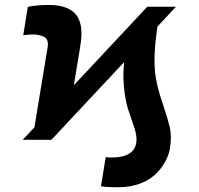

<svg xmlns="http://www.w3.org/2000/svg" viewBox="-20 -573 816 787"><path d="M73.2 0 121.1 -51.1 175.1 -378.6Q180.4 -411.6 161.2 -421.5Q141.3 -431.8 116.1 -431.8Q106.2 -431.8 95.9 -430.9Q85.6 -430 75.3 -428.6L94.1 -545.1Q115.4 -549.4 136.9 -551Q158.4 -552.6 179.7 -552.6Q213.8 -552.6 237.6 -545.8Q261.4 -539.1 276.8 -527.2Q292.3 -515.3 300.6 -498.9Q308.9 -482.6 312 -463.2Q315 -443.9 313.6 -422.4Q312.1 -400.9 308.2 -378.6L282.7 -223.7L583.8 -545.5H701.3L625.4 -464.1Q615.4 -396.7 613.6 -345Q611.9 -293.3 619 -252.5Q625.7 -215.2 634.8 -185.7Q643.8 -156.2 652.7 -130.7Q659.8 -110.1 665.3 -90.6Q670.8 -71 675.8 -51.8Q684.7 -16 676.5 35.5Q675.1 44.7 671.5 56.1Q668 67.5 661.9 80.3Q655.9 93 646.8 106.5Q637.8 120 625.4 133.2Q613.3 146.3 597.1 157.5Q581 168.7 560.5 177Q540.1 185.4 515.3 190Q490.4 194.6 460.9 194.6Q445.7 194.6 429.3 193.9Q413 193.2 393.8 190.7L413.4 70.7Q418.7 72.1 424.4 72.4Q430 72.8 433.2 72.8Q459.9 72.8 478.7 68.5Q497.5 64.3 510.1 56.3Q522.7 48.3 529.5 37.3Q536.2 26.3 538.4 12.8Q540.1 1.8 539.2 -9.1Q538.4 -19.9 535.9 -30.9Q533.4 -41.9 529.5 -53.4Q525.6 -65 521 -77.8Q513.1 -99.4 505 -125.4Q496.8 -151.3 491.8 -184.7Q487.9 -211.3 486.3 -243.4Q484.7 -275.6 488.6 -318.2L190.7 0Z"/></svg>

Font: Inter P Extra Bold
Style: Italic
Weight: 800
Italic angle: 9.39999°
Designer: Rasmus Andersson
Foundry: rsms
Version: Version 3.018;git-588b23468